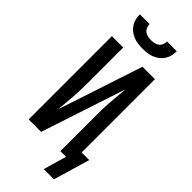

<svg xmlns="http://www.w3.org/2000/svg" viewBox="-346 -1000 1199 1199"><g transform="rotate(45 253.5 -401.0)"><path d="M250 -815Q230 -815 209.5 -817.5Q189 -820 170 -827.5Q151 -835 135 -847.5Q119 -860 107.5 -877.5Q96 -895 91.5 -915Q87 -935 87 -955H173Q173 -941 178.5 -927Q184 -913 195.5 -904.5Q207 -896 221.5 -893Q236 -890 250 -890Q264 -890 278.5 -893Q293 -896 304.5 -904.5Q316 -913 321.5 -927Q327 -941 327 -955H413Q413 -935 408.5 -915Q404 -895 392.5 -877.5Q381 -860 365 -847.5Q349 -835 330 -827.5Q311 -820 290.5 -817.5Q270 -815 250 -815ZM436 153H346L390 0H340V-294Q340 -327 340.5 -360.5Q341 -394 343.5 -427.5Q346 -461 349 -494.5Q352 -528 355 -561L170 0H60V-735H160V-441Q160 -408 159.5 -374.5Q159 -341 156.5 -307.5Q154 -274 151 -240.5Q148 -207 145 -174L330 -735H440V-88H507Z"/></g></svg>

Font: Iosevka Term Curly Semibold
Style: Regular
Weight: 600
Designer: Belleve Invis
Foundry: Belleve Invis
Version: Version 32.3.0